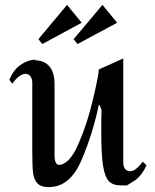

<svg xmlns="http://www.w3.org/2000/svg" viewBox="-20 -753 633 785"><path d="M484 -87Q484 -72 491.5 -62.5Q499 -53 513 -53Q534 -53 564 -92L579 -77Q558 -32 528.5 -13.5Q499 5 499 5Q499 5 473 5Q441 5 424.5 -13Q408 -31 401 -77.5Q394 -124 394 -216Q394 -271 395 -304L387 -324H384Q358 -201 311.5 -94.5Q265 12 179 12Q147 12 132.5 -4Q118 -20 115 -47.5Q112 -75 112 -132V-414Q112 -431 104.5 -441Q97 -451 84 -451Q60 -451 30 -411L18 -427Q34 -465 58.5 -483.5Q83 -502 104.5 -506.5Q126 -511 126 -508Q125 -508 123 -507.5Q121 -507 117 -507Q203 -507 203 -408V-120Q203 -98 208 -88.5Q213 -79 220 -79Q263 -79 300 -163Q337 -247 360.5 -348Q384 -449 384 -469L484 -514ZM254 -733 137 -593 153 -573 314 -660ZM399 -733 281 -593 297 -573 459 -660Z"/></svg>

Font: Amita
Style: Regular
Weight: 400
Designer: Eduardo Rodriguez Tunni, Modular Infotech, Brian J. Bonislawsky
Foundry: Eduardo Rodriguez Tunni, Modular Infotech, Brian J. Bonislawsky
Version: Version 1.004